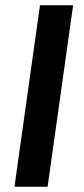

<svg xmlns="http://www.w3.org/2000/svg" viewBox="-20 -710 319 730"><path d="M258 -690H132L35 0H161Z"/></svg>

Font: Exo 2 Semi Bold
Style: Italic
Weight: 600
Italic angle: -8°
Designer: Natanael Gama
Version: Version 1.001;PS 001.001;hotconv 1.0.88;makeotf.lib2.5.64775